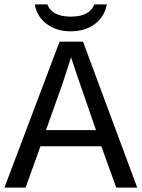

<svg xmlns="http://www.w3.org/2000/svg" viewBox="-20 -847 640 867"><path d="M504.9 0 437.5 -186.5H162.6L95.7 0H0L249 -658.7H355L599.6 0ZM300.8 -588.4 294.9 -569.3 261.2 -465.8 187.5 -259.3H413.6L329.1 -503.4ZM299.3 -705.6Q234.4 -705.6 190.2 -739.3Q146 -772.9 137.2 -827.1H194.3Q202.6 -801.3 229.2 -786.6Q255.9 -772 300.3 -772Q344.7 -772 370.8 -786.9Q397 -801.8 405.3 -827.1H462.4Q452.1 -771.5 408.2 -738.5Q364.3 -705.6 299.3 -705.6Z"/></svg>

Font: Cousine
Style: Regular
Weight: 400
Monospace: yes
Designer: Steve Matteson
Foundry: Monotype Imaging Inc.
Version: Version 1.21